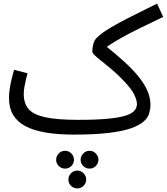

<svg xmlns="http://www.w3.org/2000/svg" viewBox="-20 -727 927 1067"><path d="M390 21 416 -61Q514 -61 577.5 -67Q641 -73 676.5 -84Q712 -95 726.5 -111.5Q741 -128 741 -149Q741 -172 723.5 -206Q706 -240 652 -294Q624 -322 596 -345.5Q568 -369 544.5 -387.5Q521 -406 507 -419Q493 -432 493 -439Q493 -454 495.5 -468Q498 -482 502.5 -494Q507 -506 514 -513Q534 -534 565.5 -555Q597 -576 639.5 -599Q682 -622 735.5 -648.5Q789 -675 853 -707L887 -633Q807 -595 753.5 -568.5Q700 -542 663 -521.5Q626 -501 598 -483Q570 -465 541 -443L556 -481Q619 -431 667.5 -387Q716 -343 749 -302.5Q782 -262 799 -223Q816 -184 816 -144Q816 -121 809 -97Q802 -73 778.5 -52Q755 -31 709 -14.5Q663 2 585 11.5Q507 21 390 21ZM390 21Q301 21 233.5 9.5Q166 -2 121 -26Q76 -50 53 -88.5Q30 -127 30 -182Q30 -207 34 -233.5Q38 -260 44.5 -287Q51 -314 58 -339L133 -320Q129 -305 124 -284.5Q119 -264 115.5 -243Q112 -222 112 -205Q112 -153 138.5 -121.5Q165 -90 231 -75.5Q297 -61 416 -61L436 -11ZM410 320Q389 320 374.5 305.5Q360 291 360 271Q360 251 374.5 236Q389 221 410 221Q430 221 444.5 236Q459 251 459 271Q459 291 444.5 305.5Q430 320 410 320ZM342 210Q321 210 306.5 195.5Q292 181 292 161Q292 141 306.5 126Q321 111 342 111Q362 111 376.5 126Q391 141 391 161Q391 181 376.5 195.5Q362 210 342 210ZM478 210Q457 210 442.5 195.5Q428 181 428 161Q428 141 442.5 126Q457 111 478 111Q498 111 512.5 126Q527 141 527 161Q527 181 512.5 195.5Q498 210 478 210Z"/></svg>

Font: Farlight84_Sys_V01
Style: Regular
Weight: 400
Designer: Ryoko NISHIZUKA  (kana, bopomofo & ideographs); Paul D. Hunt (Latin, Greek & Cyrillic); Sandoll Communications , Soo-you
Foundry: Adobe
Version: Version 2.004;October 29, 2024;FontCreator 14.0.0.2814 64-bi